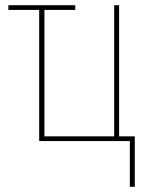

<svg xmlns="http://www.w3.org/2000/svg" viewBox="-20 -540 540 735"><path d="M477 175V0H130V-502H12V-520H268V-502H150V-18H417V-520H436V-18H496V175Z"/></svg>

Font: Iosevka Curly Thin
Style: Regular
Weight: 100
Monospace: yes
Designer: Belleve Invis
Foundry: Belleve Invis
Version: Version 22.1.2; ttfautohint (v1.8.4)